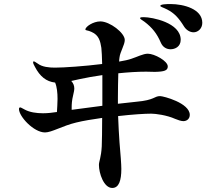

<svg xmlns="http://www.w3.org/2000/svg" viewBox="-20 -887 1040 951"><path d="M824 -867C805 -867 774 -866 774 -858C774 -853 789 -850 808 -840C843 -822 865 -799 892 -755C903 -738 921 -727 939 -727C959 -727 982 -744 982 -774C982 -842 891 -867 824 -867ZM696 -779C734 -750 757 -721 776 -677C786 -653 805 -643 825 -643C846 -643 875 -655 875 -690C875 -775 733 -802 692 -802C682 -802 674 -802 674 -797C674 -792 683 -789 696 -779ZM773 -411C743 -411 747 -391 655 -383C639 -381 606 -378 564 -373V-403C564 -445 565 -487 566 -524C614 -529 662 -532 704 -532C712 -532 727 -531 747 -531C795 -532 811 -538 811 -558C811 -585 745 -621 712 -621C689 -621 659 -605 631 -596C617 -591 595 -586 570 -582C570 -589 571 -596 572 -603C575 -630 598 -665 598 -689C598 -724 524 -781 477 -781C442 -781 403 -755 403 -741C403 -735 415 -738 433 -729C471 -713 477 -681 482 -650C484 -634 485 -605 486 -570C398 -559 297 -552 252 -552C224 -552 189 -555 167 -572C156 -579 151 -583 147 -583C145 -583 144 -581 144 -578C144 -573 148 -565 153 -556C178 -508 209 -483 253 -478C262 -457 265 -427 265 -397C265 -375 263 -352 262 -332H260C241 -329 217 -326 193 -326C160 -326 127 -331 103 -344C91 -350 84 -355 80 -355C77 -355 74 -353 74 -347C74 -310 147 -231 203 -231C236 -231 290 -264 357 -280C393 -289 438 -296 486 -303C486 -241 485 -188 484 -162C481 -106 470 -88 470 -70C470 -29 494 44 536 44C569 44 581 7 581 -50C581 -74 577 -123 572 -181C569 -219 567 -265 565 -312C634 -320 697 -324 729 -324C750 -324 806 -317 848 -298C860 -293 877 -287 888 -287C907 -287 920 -300 920 -318C920 -377 789 -411 773 -411ZM335 -343V-355C335 -370 336 -390 342 -414C345 -428 348 -439 348 -449C348 -463 343 -475 333 -486L374 -495C406 -502 445 -509 487 -515V-433V-363C438 -357 385 -350 335 -343Z"/></svg>

Font: Shippori Mincho OTF
Style: Bold
Weight: 800
Designer: FONTDASU
Foundry: FONTDASU / Google Inc. / but / Adobe
Version: Version 3.300;hotconv 1.0.109;makeotfexe 2.5.65596